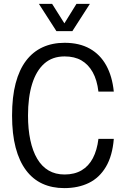

<svg xmlns="http://www.w3.org/2000/svg" viewBox="-20 -958 638 987"><path d="M310 9Q248 9 198.5 -13.5Q149 -36 114 -82.5Q79 -129 60.5 -199Q42 -269 42 -364Q42 -460 60.5 -530Q79 -600 114 -646Q149 -692 199 -715Q249 -738 312 -738Q388 -738 441.5 -708Q495 -678 526 -622Q557 -566 565 -487H486Q479 -547 456.5 -587Q434 -627 398.5 -647.5Q363 -668 312 -668Q249 -668 207.5 -631Q166 -594 145 -526Q124 -458 124 -364Q124 -294 136 -237.5Q148 -181 171.5 -141.5Q195 -102 230 -81.5Q265 -61 312 -61Q363 -61 399.5 -82.5Q436 -104 457.5 -145Q479 -186 486 -244H565Q558 -157 524.5 -100.5Q491 -44 436.5 -17.5Q382 9 310 9ZM270 -798 180 -938H248L311 -838L373 -938H442L352 -798Z"/></svg>

Font: Mona Sans SemiCondensed
Style: Regular
Weight: 400
Width: 4
Designer: Deni Anggara
Foundry: GitHub
Version: Version 2.000